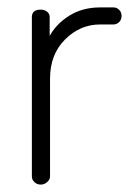

<svg xmlns="http://www.w3.org/2000/svg" viewBox="-20 -498 359 518"><path d="M286 -432H250Q196 -432 155.5 -391.5Q115 -351 115 -286V-22Q115 -14 107.5 -7Q100 0 90 0Q80 0 73 -6.5Q66 -13 66 -22V-452Q66 -472 90 -472Q100 -472 107 -466.5Q114 -461 114 -452V-401Q132 -434 167.5 -456Q203 -478 250 -478H286Q295 -478 301.5 -471.5Q308 -465 308 -455Q308 -445 301.5 -438.5Q295 -432 286 -432Z"/></svg>

Font: Dosis
Style: Light
Weight: 300
Designer: Edgar Tolentino, Pablo Impallari, Igino Marini
Foundry: Edgar Tolentino, Pablo Impallari, Igino Marini
Version: Version 1.007